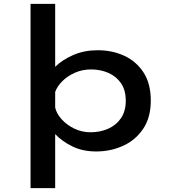

<svg xmlns="http://www.w3.org/2000/svg" viewBox="-20 -770 915 990"><path d="M137.5 200V-750H264.5V-425.5Q301.5 -462 358 -486.5Q414.5 -511 484 -511Q558.5 -511 620.5 -482.5Q682.5 -454 720 -396.5Q757.5 -339 757.5 -251.5Q757.5 -164 718 -105.5Q678.5 -47 614.2 -18Q550 11 475.5 11Q407 11 353.5 -15Q300 -41 264.5 -78.5V200ZM449.5 -412Q405 -412 366.8 -395.2Q328.5 -378.5 301.8 -351.8Q275 -325 264.5 -296V-215.5Q271.5 -184 298 -154.8Q324.5 -125.5 363.2 -106.8Q402 -88 446.5 -88Q496 -88 537.2 -106Q578.5 -124 603.5 -160.2Q628.5 -196.5 628.5 -250.5Q628.5 -305 604 -340.8Q579.5 -376.5 538.8 -394.2Q498 -412 449.5 -412Z"/></svg>

Font: Trispace SemiExpanded Medium
Style: Regular
Weight: 500
Width: 6
Designer: Tyler Finck
Foundry: Etcetera Type Company
Version: Version 1.210; ttfautohint (v1.8.3)